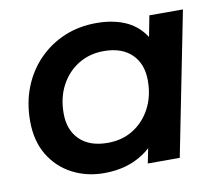

<svg xmlns="http://www.w3.org/2000/svg" viewBox="-65 -619 817 704"><g transform="rotate(-10 343.0 -266.5)"><path d="M269 7Q204 7 150.5 -21Q97 -49 65.5 -101.5Q34 -154 34 -228Q34 -296 56.5 -353Q79 -410 120 -452Q161 -494 215.5 -517Q270 -540 335 -540Q402 -540 451 -516Q492 -495 517 -456L532 -534H657L551 0H432L443 -55Q430 -43 416 -34Q355 7 269 7ZM301 -100Q355 -100 396 -125.5Q437 -151 461 -196Q485 -241 485 -300Q485 -362 448 -398Q411 -434 344 -434Q291 -434 249.5 -408.5Q208 -383 184 -338Q160 -293 160 -234Q160 -172 197 -136Q234 -100 301 -100Z"/></g></svg>

Font: Montserrat Thin SemiBold
Style: Italic
Weight: 600
Italic angle: -11.3°
Version: Version 9.000